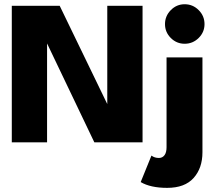

<svg xmlns="http://www.w3.org/2000/svg" viewBox="-20 -688 1056 928"><path d="M872.5 -476.5Q833.5 -476.5 805.5 -504.5Q777.5 -532.5 777.5 -571.5Q777.5 -610.5 805.5 -639Q833.5 -667.5 872.5 -667.5Q912 -667.5 940.2 -639.2Q968.5 -611 968.5 -571.5Q968.5 -532.5 940.2 -504.5Q912 -476.5 872.5 -476.5ZM436 0 207.5 -478V0H37V-660H268.5L498.5 -185V-660H669V0ZM788 220Q707.5 220 660 192L712 64Q727 75.5 748 75.5Q765 75.5 775 62.2Q785 49 785 23.5V-410.5H958.5V48Q958.5 124.5 915.8 172.2Q873 220 788 220Z"/></svg>

Font: League Spartan ExtraBold
Style: Regular
Weight: 800
Foundry: The League of Moveable Type
Version: Version 2.002